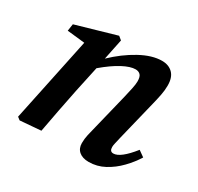

<svg xmlns="http://www.w3.org/2000/svg" viewBox="-116 -632 808 783"><g transform="rotate(30 288.5 -240.0)"><path d="M57 8 44 -2 127 -398 44 -407 49 -440 236 -494 252 -481 232 -384Q282 -432 337.5 -462.5Q393 -493 439 -493Q471 -493 490 -474Q509 -455 509 -417Q509 -395 504.5 -372Q500 -349 494 -325L448 -137Q444 -119 441 -107Q438 -95 438 -87Q438 -66 455 -66Q488 -66 541 -133L569 -113Q550 -82 521.5 -52.5Q493 -23 458.5 -4.5Q424 14 385 14Q356 14 339.5 0Q323 -14 323 -39Q323 -59 327.5 -79Q332 -99 339 -126L379 -289Q385 -314 389.5 -335.5Q394 -357 394 -370Q394 -392 385.5 -400.5Q377 -409 363 -409Q339 -409 303 -390Q267 -371 222 -333L196 -212Q185 -159 175 -106.5Q165 -54 155 0Z"/></g></svg>

Font: Source Serif 4 Semibold
Style: Italic
Weight: 600
Italic angle: -12°
Designer: Frank Grießhammer
Foundry: Adobe
Version: Version 4.005;hotconv 1.1.0;makeotfexe 2.6.0